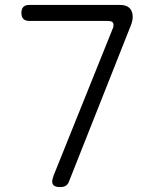

<svg xmlns="http://www.w3.org/2000/svg" viewBox="-20 -750 640 780"><path d="M197 -35 438 -634Q440 -638 440.5 -642Q441 -646 441 -649Q441 -658 435 -661.5Q429 -665 417 -665H99Q83 -665 75 -673Q67 -681 67 -698Q67 -714 75 -722Q83 -730 99 -730H467Q493 -730 506 -717.5Q519 -705 519 -682Q519 -672 517.5 -666Q516 -660 514 -653L260 -12Q256 -1 247.5 4.5Q239 10 224 10Q208 10 200 4.5Q192 -1 192 -13Q192 -17 193.5 -22.5Q195 -28 197 -35Z"/></svg>

Font: Maple Mono ExtraLight
Style: Regular
Weight: 275
Monospace: yes
Designer: subframe7536
Version: Version 7.000